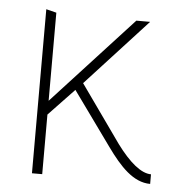

<svg xmlns="http://www.w3.org/2000/svg" viewBox="-43 -554 570 597"><g transform="rotate(5 242.0 -255.5)"><path d="M447 -29C416 -29 379 -60 339 -114L212 -293L403 -501H360L110 -229V-504L78 -512V0H110V-186L190 -270L311 -102C352 -45 394 1 447 1Z"/></g></svg>

Font: Advent Pro
Style: ExtraLight
Weight: 250
Designer: Andreas Kalpakidis
Foundry: Andreas Kalpakidis
Version: Version 2.002 2007